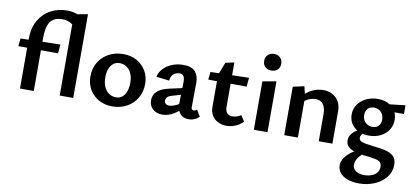

<svg xmlns="http://www.w3.org/2000/svg" viewBox="-85 -1014 3476 1605"><g transform="rotate(10 1653.0 -211.0)"><path d="M95 0V-419Q95 -516 133.5 -581Q172 -646 234.5 -678.5Q297 -711 369 -711Q416 -711 451 -698Q486 -685 517 -668L460 -582Q433 -607 405.5 -619.5Q378 -632 343 -632Q274 -632 243 -589Q212 -546 212 -451V0ZM357 -345 20 -347 27 -413 364 -421ZM432 0V-690L547 -711V0Z M879 13Q815 13 764.5 -15Q714 -43 685.5 -92Q657 -141 657 -203Q657 -271 688.5 -323Q720 -375 774.5 -404.5Q829 -434 898 -434Q962 -434 1011.5 -406.5Q1061 -379 1090 -330.5Q1119 -282 1119 -219Q1119 -152 1088 -99.5Q1057 -47 1003 -17Q949 13 879 13ZM896 -67Q931 -67 953 -87Q975 -107 985 -139Q995 -171 995 -206Q995 -254 979.5 -287Q964 -320 938.5 -337Q913 -354 881 -354Q847 -354 824.5 -335Q802 -316 791.5 -285Q781 -254 781 -217Q781 -169 796.5 -135.5Q812 -102 838.5 -84.5Q865 -67 896 -67Z M1525 8Q1480 8 1453.5 -23.5Q1427 -55 1428 -116L1432 -286Q1433 -312 1428 -327.5Q1423 -343 1413 -350Q1403 -357 1388 -357Q1373 -357 1356 -350.5Q1339 -344 1326.5 -327.5Q1314 -311 1312 -282L1201 -295Q1207 -325 1225.5 -350Q1244 -375 1272 -393.5Q1300 -412 1334.5 -422Q1369 -432 1407 -432Q1478 -432 1508.5 -396.5Q1539 -361 1538 -302L1536 -94Q1536 -83 1541.5 -77.5Q1547 -72 1555 -72Q1563 -72 1570.5 -75Q1578 -78 1584 -83L1616 -29Q1601 -13 1577.5 -2.5Q1554 8 1525 8ZM1304 8Q1253 8 1222 -20.5Q1191 -49 1191 -94Q1191 -120 1202.5 -143.5Q1214 -167 1244 -186Q1274 -205 1329 -217L1492 -253L1497 -202L1356 -161Q1325 -152 1315.5 -138.5Q1306 -125 1306 -112Q1306 -96 1317.5 -86Q1329 -76 1348 -76Q1373 -76 1410 -94Q1447 -112 1493 -136L1495 -97Q1451 -54 1404 -23Q1357 8 1304 8Z M1848 7Q1810 7 1777.5 -8.5Q1745 -24 1725.5 -54.5Q1706 -85 1706 -129V-401L1748 -510L1822 -526V-151Q1822 -113 1839 -96Q1856 -79 1881 -79Q1898 -79 1917.5 -84.5Q1937 -90 1956 -102L1988 -53Q1958 -22 1921 -7.5Q1884 7 1848 7ZM1958 -345 1632 -347 1639 -413 1965 -421Z M2080 0V-411L2196 -432V0ZM2138 -513Q2105 -513 2085 -532Q2065 -551 2065 -583Q2065 -615 2085 -634.5Q2105 -654 2138 -654Q2170 -654 2190 -634.5Q2210 -615 2210 -583Q2210 -551 2190 -532Q2170 -513 2138 -513Z M2631 0V-233Q2631 -284 2609 -313.5Q2587 -343 2546 -343Q2524 -343 2500 -335Q2476 -327 2456 -312Q2436 -297 2423 -275L2387 -300Q2415 -342 2448 -370.5Q2481 -399 2518.5 -413.5Q2556 -428 2597 -428Q2639 -428 2673 -410Q2707 -392 2727 -357.5Q2747 -323 2747 -275V0ZM2338 0V-411L2433 -432L2454 -346V0Z M3022 289Q2969 289 2927 274.5Q2885 260 2861.5 232Q2838 204 2838 166Q2838 119 2884.5 72.5Q2931 26 3024 -8L3050 20Q3002 45 2978.5 77Q2955 109 2955 142Q2955 176 2982.5 194.5Q3010 213 3053 213Q3086 213 3114.5 202.5Q3143 192 3160 171.5Q3177 151 3177 122Q3177 95 3162.5 82Q3148 69 3116 63Q3084 57 3033 52Q2992 47 2953.5 37Q2915 27 2891 6.5Q2867 -14 2867 -49Q2867 -78 2882.5 -100Q2898 -122 2925.5 -140Q2953 -158 2989 -174L3017 -144Q3001 -138 2982.5 -124Q2964 -110 2964 -89Q2964 -73 2976.5 -63.5Q2989 -54 3018.5 -48.5Q3048 -43 3098 -37Q3148 -32 3191 -22Q3234 -12 3260.5 12Q3287 36 3287 85Q3287 146 3250 192Q3213 238 3153 263.5Q3093 289 3022 289ZM3034 -119Q2982 -119 2943.5 -138.5Q2905 -158 2884 -191.5Q2863 -225 2863 -268Q2863 -317 2889 -354Q2915 -391 2958.5 -412.5Q3002 -434 3056 -434Q3132 -434 3178.5 -393Q3225 -352 3225 -286Q3225 -238 3201 -200.5Q3177 -163 3134 -141Q3091 -119 3034 -119ZM3052 -196Q3074 -196 3089.5 -205Q3105 -214 3113.5 -230Q3122 -246 3122 -268Q3122 -307 3099 -332Q3076 -357 3037 -357Q3005 -357 2986 -337.5Q2967 -318 2967 -283Q2967 -257 2978 -237.5Q2989 -218 3008.5 -207Q3028 -196 3052 -196ZM3125 -348 3114 -401 3293 -422V-348Z"/></g></svg>

Font: Ysabeau
Style: Bold
Weight: 700
Designer: Christian Thalmann (Catharsis Fonts)
Version: Version 2.000;gftools[0.9.27.dev2+g8671c4b]